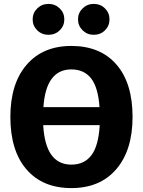

<svg xmlns="http://www.w3.org/2000/svg" viewBox="-20 -945 731 982"><path d="M285.5 -790Q262 -767 228 -767Q194 -767 170.5 -790Q147 -813 147 -846Q147 -879 170.5 -902Q194 -925 228 -925Q262 -925 285.5 -902Q309 -879 309 -846Q309 -813 285.5 -790ZM459 -767Q426 -767 402.5 -790Q379 -813 379 -846Q379 -879 402.5 -902Q426 -925 459 -925Q494 -925 517 -902Q540 -879 540 -846Q540 -813 517 -790Q494 -767 459 -767ZM345 -710Q493 -710 575.5 -615Q658 -520 658 -347Q658 -177 575 -80Q492 17 345 17Q198 17 115.5 -78.5Q33 -174 33 -347Q33 -517 116 -613.5Q199 -710 345 -710ZM345 -590Q215 -590 202 -397H489Q482 -498 446 -544Q410 -590 345 -590ZM345 -103Q411 -103 447.5 -151Q484 -199 490 -305H201Q212 -103 345 -103Z"/></svg>

Font: FiraGO
Style: Bold
Weight: 700
Designer: bBox Type
Foundry: bBox Type GmbH
Version: Version 1.001;PS 001.001;hotconv 1.0.88;makeotf.lib2.5.64775